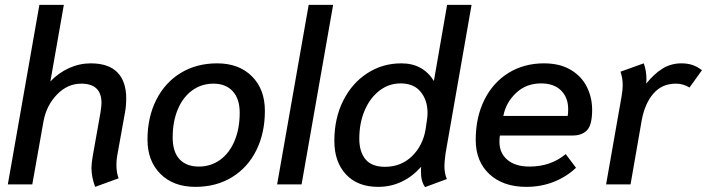

<svg xmlns="http://www.w3.org/2000/svg" viewBox="-20 -754 2890 785"><path d="M354 -67Q354 -85 359 -115L391 -295Q395 -323 395 -333Q395 -412 312 -412Q256 -412 213 -367.5Q170 -323 158 -259L112 0H12L141 -734H241L186 -421Q219 -456 262 -475.5Q305 -495 351 -495Q424 -495 460 -458Q496 -421 496 -352Q496 -320 491 -294L459 -116Q456 -98 456 -80Q456 -48 465 -25L369 10Q354 -30 354 -67Z M583 -183Q583 -274 618.5 -345Q654 -416 718.5 -455.5Q783 -495 868 -495Q957 -495 1010 -442Q1063 -389 1063 -301Q1063 -210 1028 -139.5Q993 -69 928.5 -29.5Q864 10 779 10Q689 10 636 -43Q583 -96 583 -183ZM960 -293Q960 -350 931.5 -381Q903 -412 853 -412Q804 -412 766 -384.5Q728 -357 707 -307Q686 -257 686 -192Q686 -133 714 -103Q742 -73 793 -73Q842 -73 880 -100.5Q918 -128 939 -178Q960 -228 960 -293Z M1242 -734H1342L1213 0H1113Z M1701 -53Q1701 -65 1702 -72Q1628 10 1526 10Q1442 10 1394.5 -41Q1347 -92 1347 -178Q1347 -270 1383 -342Q1419 -414 1481.5 -454.5Q1544 -495 1621 -495Q1709 -495 1754 -423L1808 -734H1908L1802 -129Q1797 -94 1797 -75Q1797 -45 1807 -22L1718 11Q1701 -12 1701 -53ZM1720 -225 1725 -259Q1728 -276 1728 -292Q1728 -344 1700 -378.5Q1672 -413 1618 -413Q1570 -413 1531.5 -383.5Q1493 -354 1471 -302.5Q1449 -251 1449 -187Q1449 -133 1474.5 -102.5Q1500 -72 1554 -72Q1620 -72 1664.5 -115.5Q1709 -159 1720 -225Z M1925 -182Q1925 -274 1960 -345Q1995 -416 2058.5 -455.5Q2122 -495 2204 -495Q2269 -495 2313.5 -468.5Q2358 -442 2379.5 -398.5Q2401 -355 2401 -305Q2401 -243 2380 -221.5Q2359 -200 2322 -200H2024Q2022 -191 2022 -174Q2022 -128 2054.5 -100.5Q2087 -73 2145 -73Q2232 -73 2293 -124L2335 -68Q2296 -31 2244 -10.5Q2192 10 2132 10Q2037 10 1981 -42Q1925 -94 1925 -182ZM2301 -280Q2303 -289 2303 -308Q2303 -355 2274 -384Q2245 -413 2192 -413Q2131 -413 2089.5 -373.5Q2048 -334 2038 -280Z M2521 -358Q2526 -386 2526 -406Q2526 -434 2517 -461L2612 -495Q2623 -466 2623 -429Q2623 -418 2622 -412Q2655 -453 2689.5 -474Q2724 -495 2766 -495Q2791 -495 2810.5 -488.5Q2830 -482 2850 -467L2799 -396Q2774 -412 2743 -412Q2687 -412 2652 -372Q2617 -332 2604 -264L2558 0H2458Z"/></svg>

Font: Niramit Medium
Style: Italic
Weight: 500
Italic angle: -10°
Designer: Katatrad Aksorn Co.,Ltd.
Foundry: Cadson Demak Co.,Ltd.
Version: Version 1.000; ttfautohint (v1.6)